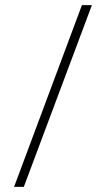

<svg xmlns="http://www.w3.org/2000/svg" viewBox="-20 -730 412 750"><path d="M300 -710H339L73 0H35Z"/></svg>

Font: Trirong Light
Style: Regular
Weight: 300
Designer: Katatrad Team
Foundry: CadsonDemak
Version: Version 1.001